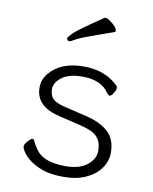

<svg xmlns="http://www.w3.org/2000/svg" viewBox="-82 -770 674 845"><g transform="rotate(10 255.0 -347.5)"><path d="M196 -247Q88 -272 88 -356Q88 -393 112 -421Q163 -481 263.5 -481Q364 -481 422 -420Q423 -418 423 -410Q423 -402 413.5 -388Q404 -374 398.5 -374Q393 -374 384 -385Q351 -436 266 -436Q206 -436 174.5 -412Q143 -388 143 -360Q143 -332 157.5 -316.5Q172 -301 215 -291L311 -268Q375 -253 411 -220.5Q447 -188 447 -128Q447 -90 424.5 -58Q402 -26 360 -6.5Q318 13 260.5 13Q203 13 166 0Q100 -24 73 -67Q64 -81 64 -89.5Q64 -98 77 -113Q90 -128 96.5 -128Q103 -128 104 -124Q113 -104 128 -83Q162 -35 260 -35Q323 -35 357 -62.5Q391 -90 391 -126.5Q391 -163 372 -186Q353 -209 296 -223ZM384 -385ZM371 -654Q322 -636 273.5 -619Q225 -602 205.5 -590.5Q186 -579 181.5 -579Q177 -579 173.5 -582.5Q170 -586 170 -590.5Q170 -595 188 -614Q206 -633 317 -708H324Q329 -708 341 -700Q375 -676 375 -659Q375 -655 371 -654Z"/></g></svg>

Font: LXGW WenKai Lite Light
Style: Regular
Weight: 300
Designer: LXGW / Fontworks Inc.
Foundry: LXGW / Fontworks Inc.
Version: Version 1.511; March 25, 2025